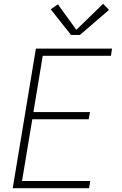

<svg xmlns="http://www.w3.org/2000/svg" viewBox="-20 -991 640 1011"><path d="M47 0 169 -735H570L564 -697H205L156 -401H454L447 -363H150L96 -38H455L449 0ZM354 -807 247 -942 285 -968 382 -834 523 -971 554 -939 401 -807Z"/></svg>

Font: Iosevka SS04 XLt Ex
Style: Italic
Weight: 200
Width: 7
Italic angle: -9°
Monospace: yes
Designer: Belleve Invis
Foundry: Belleve Invis
Version: Version 19.0.0; ttfautohint (v1.8.4)